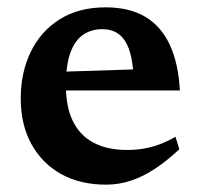

<svg xmlns="http://www.w3.org/2000/svg" viewBox="-20 -491 546 523"><path d="M267.5 -471Q332.5 -471 375.8 -445.2Q419 -419.5 442.5 -369Q466 -318.5 470 -244.5H130V-295L392 -303.5L344 -279.5Q342 -325.5 332.2 -354.5Q322.5 -383.5 304.2 -397.5Q286 -411.5 258.5 -411.5Q228.5 -411.5 206.2 -396.2Q184 -381 171.8 -347.5Q159.5 -314 159.5 -258Q159.5 -199 179 -160Q198.5 -121 235.8 -101.8Q273 -82.5 326.5 -82.5Q351 -82.5 373.2 -86.5Q395.5 -90.5 416.5 -98.5Q437.5 -106.5 458 -118.5L468.5 -84.5Q436 -54 403.5 -32.2Q371 -10.5 337.5 0.8Q304 12 269 12Q198 12 146 -17.2Q94 -46.5 65.2 -99.2Q36.5 -152 36.5 -222.5Q36.5 -293.5 63.8 -349.8Q91 -406 142.8 -438.5Q194.5 -471 267.5 -471Z"/></svg>

Font: Newsreader SemiBold
Style: Regular
Weight: 600
Designer: Hugues Gentile
Foundry: Production Type
Version: Version 1.003